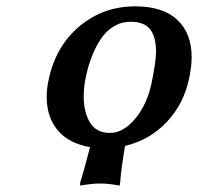

<svg xmlns="http://www.w3.org/2000/svg" viewBox="-20 -460 627 608"><path d="M133.8 -206.1Q155.3 -312 230.7 -376Q306.2 -439.9 408.2 -439.9Q496.1 -439.9 541.5 -397.2Q586.9 -354.5 586.9 -278.8Q586.9 -249.5 579.1 -212.9Q562.5 -131.8 508.5 -74.2Q454.6 -16.6 376 2Q362.8 80.1 360.8 116.2Q360.8 116.7 359.9 122.1Q358.9 127.4 358.9 127.9Q325.7 121.1 296.9 121.1Q283.7 121.1 267.8 122.8Q252 124.5 243.2 126L233.9 127.9V117.2Q244.1 87.9 265.1 5.9Q197.3 -5.9 162.6 -47.6Q127.9 -89.4 127.9 -152.8Q127.9 -180.7 133.8 -206.1ZM394 -391.1Q364.7 -391.1 340.6 -376.7Q316.4 -362.3 299.6 -336.9Q282.7 -311.5 271.5 -283Q260.3 -254.4 252.9 -221.2Q245.1 -187.5 245.1 -154.8Q245.1 -105 264.9 -72Q284.7 -39.1 328.1 -39.1Q370.6 -39.1 408.2 -84.2Q445.8 -129.4 460 -196.8Q474.1 -265.6 474.1 -296.9Q474.1 -343.3 455.3 -367.2Q436.5 -391.1 394 -391.1Z"/></svg>

Font: Linear Smooth
Style: Bold Italic
Weight: 700
Designer: Philipp H. Poll, Flanker
Foundry: Philipp H. Poll, reworked by Flanker
Version: Version 1.061 | FøM Fix